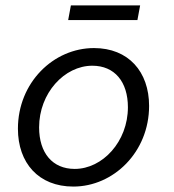

<svg xmlns="http://www.w3.org/2000/svg" viewBox="-20 -675 640 707"><path d="M250 12C398 12 529 -115 529 -285C529 -411 453 -498 326 -498C177 -498 46 -371 46 -201C46 -75 122 12 250 12ZM255 -53C173 -53 124 -112 124 -206C124 -332 217 -433 320 -433C402 -433 451 -374 451 -280C451 -154 358 -53 255 -53ZM231 -601H486L496 -655H241L231 -601Z"/></svg>

Font: Source Code Variable
Style: Italic
Weight: 400
Italic angle: -11°
Monospace: yes
Designer: Paul D. Hunt, Teo Tuominen
Foundry: Adobe Systems Incorporated
Version: Version 1.005;PS 1.0;hotconv 16.6.54;makeotf.lib2.5.65590